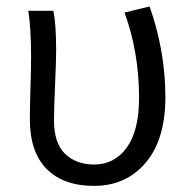

<svg xmlns="http://www.w3.org/2000/svg" viewBox="-20 -574 603 606"><path d="M276.4 12.7Q180.7 12.7 127.4 -40.5Q74.2 -93.8 74.2 -198.2Q74.2 -231.4 76.2 -296.4Q78.1 -361.3 78.1 -394.5Q78.1 -484.4 69.3 -540H148.4Q157.2 -497.1 157.2 -415Q157.2 -383.8 153.8 -305.7Q150.4 -227.5 150.4 -194.3Q150.4 -122.1 185.5 -88.4Q220.7 -54.7 277.3 -54.7Q340.8 -54.7 379.9 -107.9Q418.9 -161.1 418.9 -265.6Q418.9 -409.2 373 -534.2L452.1 -553.7Q502 -412.1 502 -267.6Q502 -133.8 439.9 -60.5Q377.9 12.7 276.4 12.7Z"/></svg>

Font: Gen Shin Gothic Normal
Style: Regular
Weight: 300
Designer: [Source Han Sans]
Ryoko NISHIZUKA  (kana & ideographs); Paul D. Hunt (Latin, Greek & Cyrillic); Wenlong ZHANG  (bopomofo
Version: Version 1.002.20150607